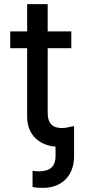

<svg xmlns="http://www.w3.org/2000/svg" viewBox="-20 -696 412 920"><path d="M246.1 52.9C246.1 90.2 230.1 110.4 206 119C193.5 122.9 180 125 165.5 125C154.1 125 144.2 123.6 136 122.2V199.6C150.6 203.8 169 204.2 187.5 204.2C271.7 204.2 334.9 149.9 334.9 52.9V-92L246.1 -73.9ZM29.1 -545.5V-465.2H321.7V-545.5ZM110.1 -136.7C109.4 -43.3 178.6 8.5 264.9 7.1C297.9 7.1 320 0.7 331.7 -3.6L313.2 -87C306.1 -85.6 293.7 -82.7 276.3 -82.7C252.5 -82.7 230.8 -88.4 218 -110.1C211.6 -121.1 208.5 -137.1 208.5 -158.7V-676.1H110.1Z"/></svg>

Font: Inter 465
Style: Regular
Weight: 400
Designer: Rasmus Andersson
Foundry: rsms
Version: Version 3.019;Glyphs 3.1.2 (3151)